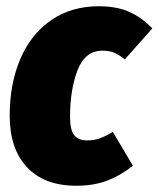

<svg xmlns="http://www.w3.org/2000/svg" viewBox="-20 -574 507 614"><path d="M467 -483 379 -384Q361 -399 345 -405.5Q329 -412 308 -412Q252 -412 228 -349.5Q204 -287 204 -201Q204 -158 217.5 -141.5Q231 -125 258 -125Q280 -125 297.5 -131Q315 -137 341 -152L405 -44Q366 -13 323 3.5Q280 20 224 20Q122 20 66.5 -39Q11 -98 11 -204Q11 -306 45 -385.5Q79 -465 143.5 -509.5Q208 -554 296 -554Q353 -554 393.5 -536Q434 -518 467 -483Z"/></svg>

Font: Fira Sans Extra Condensed Black
Style: Italic
Weight: 900
Width: 3
Italic angle: -8°
Designer: Carrois Corporate & Edenspiekermann AG
Foundry: Carrois Corporate GbR & Edenspiekermann AG
Version: Version 4.203